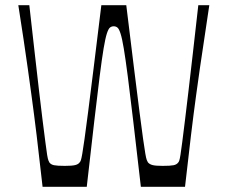

<svg xmlns="http://www.w3.org/2000/svg" viewBox="-20 -720 877 740"><path d="M144.1 0Q131.3 -115.3 121.2 -198.5Q111.1 -281.7 101.1 -354.3Q94.3 -406.4 86.8 -458Q79.3 -509.6 70.8 -568.5Q62.3 -627.4 50.6 -700H93Q104.4 -597.1 113.9 -514.8Q123.3 -432.4 130.6 -369.3Q138 -306.1 143.7 -260.2Q150.9 -204.3 155 -171.5Q159.1 -138.7 161.7 -123Q164.3 -107.3 166.6 -101.7Q168.9 -96 170.4 -93.7Q176.3 -85.7 188.4 -83.2Q200.6 -80.7 230.1 -80.7Q257.1 -80.7 269.5 -83.7Q281.9 -86.7 287.1 -94.3Q289.9 -96.9 291.9 -103.1Q294 -109.3 297.2 -127.9Q300.4 -146.6 305.8 -184.6Q311.1 -222.6 319.6 -288.3Q328 -354 340.5 -454.7Q353 -555.4 370.6 -700H466.7Q484.3 -555.4 496.8 -454.7Q509.3 -354 517.7 -288.3Q526.1 -222.6 531.5 -184.6Q536.9 -146.6 540.1 -127.9Q543.3 -109.3 545.8 -103.1Q548.3 -96.9 550.1 -94.3Q556.4 -86.7 568.3 -83.7Q580.1 -80.7 607.1 -80.7Q636.7 -80.7 648.9 -83.2Q661.1 -85.7 666.9 -93.7Q669.3 -96 671.1 -101.7Q673 -107.3 675.6 -123.4Q678.1 -139.6 682.4 -172.4Q686.6 -205.2 693.6 -261.9Q699.3 -307.9 706.6 -370.6Q714 -433.3 723.4 -515.6Q732.9 -598 744.3 -700H786.7Q776 -627.4 767.1 -568.5Q758.1 -509.6 750.6 -458Q743.1 -406.4 736.1 -354.3Q726.1 -281.7 716.1 -198.5Q706 -115.3 693.1 0H522.9Q505.7 -149.4 493.5 -253.6Q481.3 -357.7 472.5 -425.7Q463.7 -493.7 457.1 -533Q450.6 -572.3 444.6 -590.6Q438.7 -609 432.6 -613.8Q426.4 -618.7 418.3 -618.7Q410 -618.7 403.9 -613.8Q397.7 -609 391.8 -590.6Q385.9 -572.3 379.3 -533Q372.7 -493.7 364.1 -425.7Q355.4 -357.7 343.4 -253.6Q331.3 -149.4 314.4 0Z"/></svg>

Font: Ojuju ExtraLight
Style: Regular
Weight: 200
Designer: Chisaokwu Joboson, Mirko Velimirovic
Foundry: Udi Foundry
Version: Version 1.000